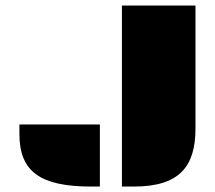

<svg xmlns="http://www.w3.org/2000/svg" viewBox="-20 -685 789 705"><path d="M427.7 0H471.7C640.6 0 697.8 -75.2 697.8 -213.4V-664.6H427.7ZM51.3 -192.9C51.3 -54.7 127.9 0 314.9 0H346.7V-228H51.3Z"/></svg>

Font: Plaster
Style: Regular
Weight: 400
Designer: Eben Sorkin
Foundry: Eben Sorkin
Version: Version 1.007